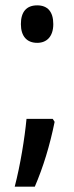

<svg xmlns="http://www.w3.org/2000/svg" viewBox="-20 -564 277 717"><path d="M58 -474C58 -429 80 -404 119 -404C155 -404 179 -428 179 -474C179 -520 158 -544 119 -544C79 -544 58 -520 58 -474ZM177 -120H79C72 -47 56 52 35 133H110C141 61 166 -20 184 -109Z"/></svg>

Font: Noto Sans Khmer ExtraCondensed Medium
Style: Regular
Weight: 500
Width: 2
Designer: Danh Hong and the Monotype Design Team
Foundry: Monotype Imaging Inc.
Version: Version 2.004